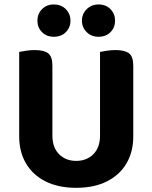

<svg xmlns="http://www.w3.org/2000/svg" viewBox="-20 -846 700 882"><path d="M330.1 16.8Q248.2 16.8 189.5 -12.6Q130.8 -42 99.5 -95.2Q68.2 -148.3 68.2 -219.1V-285.2H220.7V-223.1Q220.7 -168.2 251.5 -137.5Q282.3 -106.9 330.1 -106.9Q377.8 -106.9 408.7 -137.5Q439.5 -168.2 439.5 -223.1V-285.2H592.2V-219.1Q592.2 -148.3 560.9 -95.2Q529.6 -42 470.9 -12.6Q412.2 16.8 330.1 16.8ZM220.7 -254.8H68.2V-607.5Q78.6 -609.5 98.9 -612.8Q119.3 -616 138.9 -616Q182.2 -616 201.4 -601.1Q220.7 -586.1 220.7 -544.1ZM592.2 -253.3H439.5V-607.5Q449.8 -609.5 470.2 -612.8Q490.6 -616 510.2 -616Q553.4 -616 572.8 -601.1Q592.2 -586.1 592.2 -544.1ZM303.7 -750.9Q303.7 -719.8 282.5 -698.4Q261.3 -677.1 226.9 -677.1Q194 -677.1 172.9 -698.4Q151.8 -719.8 151.8 -750.9Q151.8 -782 172.9 -803.8Q194 -825.5 226.9 -825.5Q261.3 -825.5 282.5 -803.8Q303.7 -782 303.7 -750.9ZM508.6 -750.9Q508.6 -719.8 487.7 -698.4Q466.7 -677.1 432.5 -677.1Q399.9 -677.1 378.2 -698.4Q356.4 -719.8 356.4 -750.9Q356.4 -782 378.2 -803.8Q399.9 -825.5 432.5 -825.5Q466.7 -825.5 487.7 -803.8Q508.6 -782 508.6 -750.9Z"/></svg>

Font: Baloo Bhaijaan 2
Style: Regular
Weight: 400
Designer: Sanskriti Dholi, Noopur Datye and Ek Type
Foundry: Ek Type
Version: Version 1.701